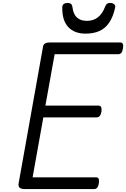

<svg xmlns="http://www.w3.org/2000/svg" viewBox="-20 -1287 859 1307"><path d="M148 0Q124 0 113.5 -9.5Q103 -19 107 -40L273 -970Q275 -984 286.5 -991Q298 -998 319 -998H798Q811 -998 816 -988.5Q821 -979 817 -958Q814 -937 806 -927.5Q798 -918 785 -918H352L289 -568H650Q663 -568 668 -558.5Q673 -549 671 -528Q667 -507 659 -497.5Q651 -488 638 -488H275L202 -80H633Q646 -80 651 -71Q656 -62 653 -40Q650 -20 642 -10Q634 0 621 0ZM562 -1058Q487 -1058 444.5 -1103Q402 -1148 404 -1239Q405 -1253 414.5 -1260Q424 -1267 440 -1267Q456 -1267 464 -1259.5Q472 -1252 473 -1239Q479 -1190 504 -1167.5Q529 -1145 571 -1145Q617 -1145 647.5 -1170Q678 -1195 694 -1238Q700 -1254 707.5 -1260.5Q715 -1267 730 -1267Q747 -1267 757 -1258Q767 -1249 764 -1236Q750 -1172 723 -1132.5Q696 -1093 656 -1075.5Q616 -1058 562 -1058Z"/></svg>

Font: Playwrite ZA
Style: Regular
Weight: 400
Designer: Veronika Burian, José Scaglione
Foundry: TypeTogether
Version: Version 1.002